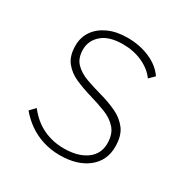

<svg xmlns="http://www.w3.org/2000/svg" viewBox="-119 -569 656 679"><g transform="rotate(30 208.5 -230.0)"><path d="M212 10Q175 10 142.5 -0.5Q110 -11 84 -29.5Q58 -48 38 -72L59 -94Q89 -55 128 -36.5Q167 -18 213 -18Q270 -18 304 -42.5Q338 -67 338 -110Q338 -148 318.5 -170Q299 -192 268 -204Q237 -216 202.5 -226Q168 -236 137 -249.5Q106 -263 86.5 -287.5Q67 -312 67 -354Q67 -388 85 -414Q103 -440 136 -455Q169 -470 214 -470Q263 -470 304 -452.5Q345 -435 368 -402L347 -381Q327 -409 291 -425.5Q255 -442 211 -442Q155 -442 126 -417Q97 -392 97 -355Q97 -320 116.5 -300Q136 -280 167 -269Q198 -258 232.5 -248.5Q267 -239 298 -224.5Q329 -210 348.5 -184.5Q368 -159 368 -114Q368 -57 325.5 -23.5Q283 10 212 10Z"/></g></svg>

Font: Marine Company Thin
Style: Regular
Weight: 100
Designer: Rodrigo Fuenzalida
Foundry: fragTYPE
Version: Version 1.000